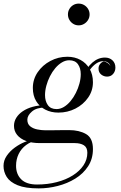

<svg xmlns="http://www.w3.org/2000/svg" viewBox="-62 -784 672 1064"><path d="M152.5 260Q78.5 260 35.8 242.5Q-7 225 -24.8 196.5Q-42.5 168 -42.5 135.5Q-42.5 105 -24.5 79Q-6.5 53 20.5 33.5Q47.5 14 75 3Q102.5 -8 121.5 -8H150.5Q110.5 -1 83 19.5Q55.5 40 41.2 69.8Q27 99.5 27 134.5Q27 181.5 55.8 210Q84.5 238.5 143.5 238.5Q202 238.5 252.8 225.2Q303.5 212 341.5 188Q379.5 164 400.8 132Q422 100 422 62.5Q422 33 402.8 21Q383.5 9 352.5 9Q343 9 322.8 9Q302.5 9 277.2 9Q252 9 227.5 9Q203 9 184.2 9Q165.5 9 159 9Q114 9 82 -3Q50 -15 32.8 -36.5Q15.5 -58 15.5 -86.5Q15.5 -110.5 28.2 -131.2Q41 -152 64.5 -167.8Q88 -183.5 119.5 -192.2Q151 -201 188.5 -201L187.5 -188Q140.5 -188 115 -166Q89.5 -144 89.5 -120.5Q89.5 -97 105.2 -84.2Q121 -71.5 144.2 -66.8Q167.5 -62 189.5 -62Q207 -62 232.2 -62.2Q257.5 -62.5 282 -62.8Q306.5 -63 320.5 -63Q377 -63 415 -41Q453 -19 453 42Q453 96.5 426.2 137.5Q399.5 178.5 355.2 205.8Q311 233 258 246.5Q205 260 152.5 260ZM261.5 -160Q221 -160 189 -176.5Q157 -193 138.5 -223.5Q120 -254 120 -296.5Q120 -344.5 146.8 -383.8Q173.5 -423 217.2 -446.2Q261 -469.5 311.5 -469.5Q352 -469.5 384 -452Q416 -434.5 434.5 -402.8Q453 -371 453 -328.5Q453 -281 426.2 -242.8Q399.5 -204.5 356 -182.2Q312.5 -160 261.5 -160ZM251.5 -179.5Q272 -179.5 291.8 -191.2Q311.5 -203 328.5 -223.2Q345.5 -243.5 358.2 -268.8Q371 -294 378.2 -321Q385.5 -348 385.5 -373Q385.5 -406 370 -428Q354.5 -450 321.5 -450Q301 -450 281.2 -438.2Q261.5 -426.5 244.5 -406.5Q227.5 -386.5 214.8 -361.2Q202 -336 194.8 -309Q187.5 -282 187.5 -257Q187.5 -224 203 -201.8Q218.5 -179.5 251.5 -179.5ZM519.5 -465Q545 -465 561.2 -449.8Q577.5 -434.5 577.5 -409.5Q577.5 -389 564.8 -374.2Q552 -359.5 531.5 -359.5Q513 -359.5 498.5 -371.2Q484 -383 484 -404Q484 -418.5 492.5 -429.2Q501 -440 513.5 -444Q524 -441.5 533.5 -435.5Q543 -429.5 549.5 -419Q545 -432 534.2 -438.5Q523.5 -445 510.5 -445Q490 -445 471.2 -432.2Q452.5 -419.5 436.2 -397.2Q420 -375 406 -346.5L392 -354.5Q418.5 -410 450.2 -437.5Q482 -465 519.5 -465ZM374 -643.5Q357.5 -643.5 344 -651.8Q330.5 -660 322.5 -673.8Q314.5 -687.5 314.5 -704Q314.5 -720.5 322.5 -734.2Q330.5 -748 344 -756Q357.5 -764 374 -764Q390.5 -764 404.2 -756Q418 -748 426.2 -734.2Q434.5 -720.5 434.5 -704Q434.5 -687.5 426.2 -673.8Q418 -660 404.2 -651.8Q390.5 -643.5 374 -643.5Z"/></svg>

Font: Bodoni Moda SC
Style: Italic
Weight: 400
Italic angle: -13°
Designer: Owen Earl
Foundry: indestructible type
Version: Version 2.005